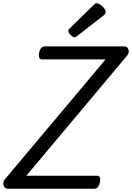

<svg xmlns="http://www.w3.org/2000/svg" viewBox="-61 -1160 811 1180"><path d="M-14 0Q-26 0 -33.5 -9.5Q-41 -19 -40.5 -33Q-40 -47 -31 -58L588 -795H197Q185 -795 180.5 -804.5Q176 -814 179 -835Q184 -856 193 -865.5Q202 -875 214 -875H704Q722 -875 728.5 -855Q735 -835 720 -818L101 -80H535Q547 -80 552 -71Q557 -62 553 -40Q549 -20 540 -10Q531 0 519 0ZM397 -931Q387 -931 373 -945Q359 -959 359 -969Q359 -973 360 -976.5Q361 -980 368 -986L514 -1129Q519 -1134 523 -1137Q527 -1140 533 -1140Q543 -1140 556 -1131Q569 -1122 578.5 -1110Q588 -1098 588 -1088Q588 -1081 585.5 -1076Q583 -1071 573 -1063L416 -941Q410 -937 405.5 -934Q401 -931 397 -931Z"/></svg>

Font: Playwrite AT
Style: Italic
Weight: 400
Italic angle: -13.0072°
Designer: Veronika Burian, José Scaglione
Foundry: TypeTogether
Version: Version 1.002